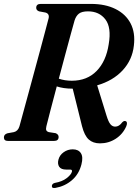

<svg xmlns="http://www.w3.org/2000/svg" viewBox="-26 -720 706 981"><path d="M619.5 -75.5Q602 -35 565.5 -11.2Q529 12.5 484.5 12.5Q449.5 12.5 427.5 -7.2Q405.5 -27 393 -75.5L345.5 -267Q321 -267 300.8 -270Q280.5 -273 264 -278.5Q246 -211 231.5 -155.2Q217 -99.5 211 -75Q207.5 -60.5 210.8 -54Q214 -47.5 223 -45L258.5 -39.5Q273.5 -33 273.5 -20.5Q273.5 0 250.5 0H14Q-6 0 -6 -18Q-6 -33.5 12 -39L45 -45Q66 -50 73.5 -75Q79.5 -97 91.2 -140Q103 -183 118 -238.2Q133 -293.5 149 -352.5Q165 -411.5 179.8 -466.2Q194.5 -521 205.8 -563.5Q217 -606 222.5 -627Q227.5 -650 206 -656L173.5 -662Q159 -667.5 159 -680Q159 -700 182 -700H439Q512 -700 564.2 -674Q616.5 -648 641.2 -600.5Q666 -553 658 -487Q650 -414 600.8 -360.8Q551.5 -307.5 470.5 -284L518.5 -128.5Q528 -97.5 538.2 -85.2Q548.5 -73 562.5 -73Q582.5 -73 598 -94.5Q607.5 -104.5 616 -101Q627.5 -96.5 619.5 -75.5ZM355 -615.5Q349 -594.5 336.2 -547.8Q323.5 -501 307.2 -440.5Q291 -380 274.5 -318Q305 -307.5 341 -307.5Q419 -307.5 467.8 -357.5Q516.5 -407.5 529.5 -494.5Q544 -579.5 512.5 -620.8Q481 -662 423.5 -662Q392.5 -662 377.5 -650.5Q362.5 -639 355 -615.5ZM313 146.5Q286 146.5 276.5 132Q267 117.5 272.5 96Q278.5 72.5 299.2 57.8Q320 43 345.5 43Q374.5 43 387.2 62.5Q400 82 390 120.5Q377 170.5 341.2 201Q305.5 231.5 257.5 240Q238 243.5 239 230Q240 218 254.5 214.5Q291.5 208 314.2 190.5Q337 173 341.5 157.5Q344 146.5 333 146.5Z"/></svg>

Font: Fraunces 144pt S050 SemiBold
Style: Italic
Weight: 600
Italic angle: -16°
Version: Version 1.000; ttfautohint (v1.8.3)